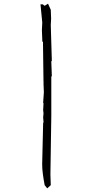

<svg xmlns="http://www.w3.org/2000/svg" viewBox="-20 -886 543 1058"><path d="M212.4 19.5Q212.4 8.3 212.9 -3.4L217.8 -210H219.7V-215.3L217.8 -238.3L219.7 -261.7L217.8 -279.3L219.7 -315.9L217.8 -320.8L221.7 -377L219.7 -429.2L220.7 -434.6H219.7L216.8 -656.2H213.4L210.9 -719.7L212.9 -761.7L203.1 -862.3H215.3L226.1 -854L244.6 -865.7L259.8 -832L261.7 -784.2L259.8 -748L265.6 -551.8L262.7 -546.9L265.6 -467.8L262.7 -462.9V-248L257.8 75.2L259.8 134.3L240.2 151.9L226.1 134.3Q219.7 100.1 216.1 72.3Q212.4 44.4 212.4 19.5Z"/></svg>

Font: Bakudai
Style: Bold
Weight: 700
Version: Version 1.48